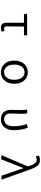

<svg xmlns="http://www.w3.org/2000/svg" viewBox="1570 -2418 861 4040"><g transform="rotate(90 2000.0 -398.5)"><path d="M564.5 12.7Q507.8 12.7 483.4 -18.6Q459 -49.8 459 -115.2V-472.7H275.4V-535.2L352.5 -540H723.6V-472.7H539.1Q535.2 -304.7 535.2 -109.4Q535.2 -54.7 581.1 -54.7Q593.8 -54.7 632.8 -63.5L645.5 -1Q606.4 12.7 564.5 12.7Z M1255.9 -268.6Q1255.9 -400.4 1325.7 -477.1Q1395.5 -553.7 1500 -553.7Q1604.5 -553.7 1673.8 -477.1Q1743.2 -400.4 1743.2 -268.6Q1743.2 -137.7 1673.8 -62.5Q1604.5 12.7 1500 12.7Q1395.5 12.7 1325.7 -62.5Q1255.9 -137.7 1255.9 -268.6ZM1500 -54.7Q1574.2 -54.7 1616.7 -112.8Q1659.2 -170.9 1659.2 -268.6Q1659.2 -367.2 1616.7 -426.3Q1574.2 -485.4 1500 -485.4Q1425.8 -485.4 1382.8 -426.3Q1339.8 -367.2 1339.8 -268.6Q1339.8 -169.9 1382.3 -112.3Q1424.8 -54.7 1500 -54.7Z M2494.1 12.7Q2398.4 12.7 2345.2 -40.5Q2292 -93.8 2292 -198.2Q2292 -231.4 2293.9 -296.4Q2295.9 -361.3 2295.9 -394.5Q2295.9 -484.4 2287.1 -540H2366.2Q2375 -497.1 2375 -415Q2375 -383.8 2371.6 -305.7Q2368.2 -227.5 2368.2 -194.3Q2368.2 -122.1 2403.3 -88.4Q2438.5 -54.7 2495.1 -54.7Q2558.6 -54.7 2597.7 -107.9Q2636.7 -161.1 2636.7 -265.6Q2636.7 -409.2 2590.8 -534.2L2669.9 -553.7Q2719.7 -412.1 2719.7 -267.6Q2719.7 -133.8 2657.7 -60.5Q2595.7 12.7 2494.1 12.7Z M3332 8.8 3246.1 0 3482.4 -553.7 3475.6 -578.1Q3448.2 -662.1 3418.5 -701.2Q3388.7 -740.2 3342.8 -740.2Q3310.5 -740.2 3273.4 -720.7L3252.9 -790Q3294.9 -808.6 3350.6 -808.6Q3425.8 -808.6 3471.2 -752.9Q3516.6 -697.3 3555.7 -574.2L3761.7 0H3676.8L3520.5 -460H3516.6Z"/></g></svg>

Font: GenEi Gothic M SemiLight
Style: Regular
Weight: 350
Designer: o_tamon (Modified); [Source Han Sans]
Ryoko NISHIZUKA  (kana & ideographs); Paul D. Hunt (Latin, Greek & Cyrillic); Wenl
Version: Version 1.1a;Original Version 1.004